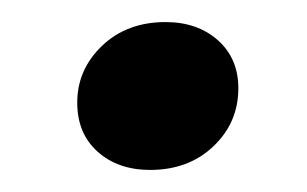

<svg xmlns="http://www.w3.org/2000/svg" viewBox="-20 -330 278 174"><path d="M116 -176Q87 -176 68.5 -192.5Q50 -209 50 -237Q50 -267 72.5 -288.5Q95 -310 130 -310Q159 -310 177.5 -293.5Q196 -277 196 -250Q196 -219 173.5 -197.5Q151 -176 116 -176Z"/></svg>

Font: Rasa
Style: Bold Italic
Weight: 700
Italic angle: -7.10001°
Designer: Anna Giedrys (Yrsa+Rasa design), David Brezina (Yrsa art-direction, Rasa art-direction, design)
Foundry: Rosetta Type Foundry
Version: Version 2.004